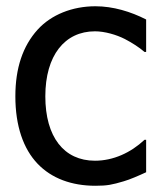

<svg xmlns="http://www.w3.org/2000/svg" viewBox="-20 -578 501 610"><path d="M283.2 12.2C321.3 12.2 336.4 8.8 373 -2C392.1 -7.3 423.3 -21 444.3 -30.8V-133.8H439C395.5 -92.8 339.8 -67.4 281.7 -67.4C183.1 -67.4 124 -143.1 124 -272C124 -402.3 186 -478.5 281.7 -478.5C312.5 -478.5 349.6 -467.8 376.5 -454.1C400.9 -441.4 421.9 -427.7 439 -413.1H444.3V-516.1C395.5 -541 339.4 -558.1 283.2 -558.1C209.5 -558.1 142.6 -531.2 99.6 -483.9C52.2 -431.6 28.8 -361.3 28.8 -272C28.8 -177.7 54.2 -105 99.6 -57.6C144 -11.2 207.5 12.2 283.2 12.2Z"/></svg>

Font: SG Kara SemiBold
Style: Regular
Weight: 400
Designer: Damoon Khanjanzadeh
Version: Version 1.000